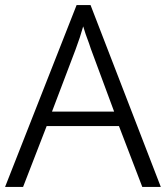

<svg xmlns="http://www.w3.org/2000/svg" viewBox="-20 -737 654 757"><path d="M282 -717H337L614 0H541L449 -240H164L71 0H0ZM430 -297 338 -545 331 -566Q316 -605 308 -633Q296 -590 278 -542L185 -297Z"/></svg>

Font: OpenSansMMV
Style: Light
Weight: 300
Foundry: Ascender Corporation
Version: Version 4.001